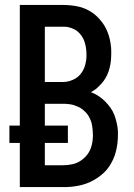

<svg xmlns="http://www.w3.org/2000/svg" viewBox="-20 -755 540 775"><path d="M60 0V-178H18V-248H60V-735H234Q249 -735 264 -733.5Q279 -732 294 -729Q309 -726 323 -720Q337 -714 349.5 -706Q362 -698 373 -687Q384 -676 393 -664Q402 -652 408.5 -638.5Q415 -625 419.5 -610.5Q424 -596 426.5 -578.5Q429 -561 429 -551V-538Q429 -524 427.5 -509.5Q426 -495 422.5 -481Q419 -467 413 -453.5Q407 -440 398.5 -428.5Q390 -417 377.5 -405Q365 -393 357 -389L347 -383Q363 -377 377.5 -367.5Q392 -358 404 -346Q416 -334 426 -320Q436 -306 442 -290Q448 -274 452 -254.5Q456 -235 456 -224V-210Q456 -193 454 -176.5Q452 -160 448 -144Q444 -128 437 -112.5Q430 -97 421 -83.5Q412 -70 400 -58.5Q388 -47 374 -37.5Q360 -28 345 -21Q330 -14 314 -9.5Q298 -5 279 -2.5Q260 0 249 0ZM161 -424H234Q247 -424 259.5 -427.5Q272 -431 283.5 -437.5Q295 -444 303.5 -454Q312 -464 317.5 -475.5Q323 -487 326 -502Q329 -517 329 -526V-536Q329 -549 327 -562Q325 -575 321 -587Q317 -599 309.5 -610Q302 -621 292 -629Q282 -637 267.5 -642Q253 -647 245 -647H161ZM161 -88H234Q244 -88 253 -89Q262 -90 271.5 -92Q281 -94 289.5 -97.5Q298 -101 306 -106.5Q314 -112 321 -118.5Q328 -125 333.5 -132.5Q339 -140 343 -148.5Q347 -157 349.5 -166Q352 -175 353.5 -186Q355 -197 355 -204V-212Q355 -221 354 -230.5Q353 -240 351.5 -249.5Q350 -259 346.5 -268Q343 -277 338.5 -285Q334 -293 327.5 -300Q321 -307 313.5 -313Q306 -319 297.5 -323Q289 -327 280 -330Q271 -333 260 -334.5Q249 -336 243 -336H161V-248H254V-178H161Z"/></svg>

Font: Iosevka Term Semibold
Style: Regular
Weight: 600
Monospace: yes
Designer: Belleve Invis
Foundry: Belleve Invis
Version: Version 31.4.0